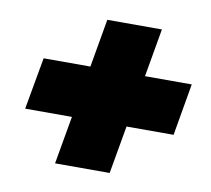

<svg xmlns="http://www.w3.org/2000/svg" viewBox="-63 -670 715 651"><g transform="rotate(10 294.5 -345.0)"><path d="M256 -600 227 -434H66L34 -255H195L166 -90H354L383 -255H545L576 -434H415L444 -600Z"/></g></svg>

Font: SVN-Poppins ExtraBold
Style: Italic
Weight: 800
Italic angle: -10°
Designer: Ninad Kale (Devanagari), Jonny Pinhorn (Latin)
Foundry: Indian Type Foundry
Version: Version 3.002 2017